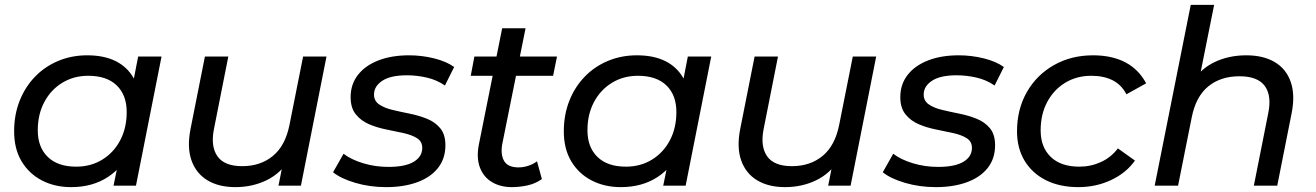

<svg xmlns="http://www.w3.org/2000/svg" viewBox="-20 -762 5401 788"><path d="M272 6Q205 6 152 -21.5Q99 -49 68.5 -100Q38 -151 38 -223Q38 -291 60.5 -348Q83 -405 123.5 -447Q164 -489 219 -512Q274 -535 338 -535Q407 -535 455 -511Q503 -487 529 -440.5Q555 -394 555 -327Q555 -229 521 -153.5Q487 -78 423.5 -36Q360 6 272 6ZM293 -78Q353 -78 400 -107Q447 -136 473.5 -186.5Q500 -237 500 -302Q500 -372 459 -411.5Q418 -451 342 -451Q283 -451 236 -422.5Q189 -394 162 -343.5Q135 -293 135 -227Q135 -158 176 -118Q217 -78 293 -78ZM446 0 474 -137 506 -260 519 -386 547 -530H643L538 0Z M946 6Q878 6 831.5 -22Q785 -50 766 -103.5Q747 -157 762 -233L821 -530H917L858 -232Q844 -161 872.5 -120.5Q901 -80 974 -80Q1049 -80 1100 -122Q1151 -164 1168 -249L1224 -530H1320L1215 0H1123L1153 -152L1170 -111Q1133 -51 1074.5 -22.5Q1016 6 946 6Z M1565 6Q1498 6 1438.5 -11.5Q1379 -29 1347 -55L1390 -131Q1421 -107 1470.5 -92Q1520 -77 1574 -77Q1643 -77 1678 -98Q1713 -119 1713 -155Q1713 -181 1692 -194.5Q1671 -208 1637.5 -215.5Q1604 -223 1566 -230.5Q1528 -238 1495 -252Q1462 -266 1440.5 -292.5Q1419 -319 1419 -363Q1419 -416 1449 -454.5Q1479 -493 1533 -514Q1587 -535 1659 -535Q1711 -535 1761.5 -522.5Q1812 -510 1844 -487L1806 -411Q1773 -434 1732 -443.5Q1691 -453 1650 -453Q1583 -453 1549 -430.5Q1515 -408 1515 -374Q1515 -348 1536 -333.5Q1557 -319 1590.5 -311Q1624 -303 1661.5 -295.5Q1699 -288 1732.5 -274.5Q1766 -261 1787 -235.5Q1808 -210 1808 -166Q1808 -111 1777.5 -72.5Q1747 -34 1692 -14Q1637 6 1565 6Z M2081 6Q2033 6 1998.5 -15Q1964 -36 1949.5 -75Q1935 -114 1945 -167L2041 -646H2137L2041 -169Q2034 -126 2049.5 -100.5Q2065 -75 2108 -75Q2128 -75 2148 -81.5Q2168 -88 2184 -100L2204 -27Q2177 -8 2144.5 -1Q2112 6 2081 6ZM1912 -451 1927 -530H2266L2250 -451Z M2528 6Q2461 6 2408 -21.5Q2355 -49 2324.5 -100Q2294 -151 2294 -223Q2294 -291 2316.5 -348Q2339 -405 2379.5 -447Q2420 -489 2475 -512Q2530 -535 2594 -535Q2663 -535 2711 -511Q2759 -487 2785 -440.5Q2811 -394 2811 -327Q2811 -229 2777 -153.5Q2743 -78 2679.5 -36Q2616 6 2528 6ZM2549 -78Q2609 -78 2656 -107Q2703 -136 2729.5 -186.5Q2756 -237 2756 -302Q2756 -372 2715 -411.5Q2674 -451 2598 -451Q2539 -451 2492 -422.5Q2445 -394 2418 -343.5Q2391 -293 2391 -227Q2391 -158 2432 -118Q2473 -78 2549 -78ZM2702 0 2730 -137 2762 -260 2775 -386 2803 -530H2899L2794 0Z M3202 6Q3134 6 3087.5 -22Q3041 -50 3022 -103.5Q3003 -157 3018 -233L3077 -530H3173L3114 -232Q3100 -161 3128.5 -120.5Q3157 -80 3230 -80Q3305 -80 3356 -122Q3407 -164 3424 -249L3480 -530H3576L3471 0H3379L3409 -152L3426 -111Q3389 -51 3330.5 -22.5Q3272 6 3202 6Z M3821 6Q3754 6 3694.5 -11.5Q3635 -29 3603 -55L3646 -131Q3677 -107 3726.5 -92Q3776 -77 3830 -77Q3899 -77 3934 -98Q3969 -119 3969 -155Q3969 -181 3948 -194.5Q3927 -208 3893.5 -215.5Q3860 -223 3822 -230.5Q3784 -238 3751 -252Q3718 -266 3696.5 -292.5Q3675 -319 3675 -363Q3675 -416 3705 -454.5Q3735 -493 3789 -514Q3843 -535 3915 -535Q3967 -535 4017.5 -522.5Q4068 -510 4100 -487L4062 -411Q4029 -434 3988 -443.5Q3947 -453 3906 -453Q3839 -453 3805 -430.5Q3771 -408 3771 -374Q3771 -348 3792 -333.5Q3813 -319 3846.5 -311Q3880 -303 3917.5 -295.5Q3955 -288 3988.5 -274.5Q4022 -261 4043 -235.5Q4064 -210 4064 -166Q4064 -111 4033.5 -72.5Q4003 -34 3948 -14Q3893 6 3821 6Z M4406 6Q4329 6 4272.5 -22.5Q4216 -51 4185 -102.5Q4154 -154 4154 -223Q4154 -313 4194 -383.5Q4234 -454 4305 -494.5Q4376 -535 4466 -535Q4543 -535 4598 -506.5Q4653 -478 4684 -420L4603 -375Q4583 -414 4546.5 -432.5Q4510 -451 4459 -451Q4399 -451 4352 -422.5Q4305 -394 4278 -343.5Q4251 -293 4251 -227Q4251 -158 4292.5 -118Q4334 -78 4410 -78Q4457 -78 4498.5 -97Q4540 -116 4568 -153L4638 -103Q4602 -52 4540 -23Q4478 6 4406 6Z M5095 -535Q5165 -535 5212 -507Q5259 -479 5277.5 -425.5Q5296 -372 5281 -297L5222 0H5126L5185 -297Q5200 -369 5171 -409Q5142 -449 5067 -449Q4990 -449 4939 -407.5Q4888 -366 4871 -280L4815 0H4719L4867 -742H4963L4890 -378L4868 -419Q4906 -479 4964.5 -507Q5023 -535 5095 -535Z"/></svg>

Font: MOST Montserrat Medium
Style: Italic
Weight: 500
Italic angle: -11.3°
Designer: Julieta Ulanovsky
Foundry: Julieta Ulanovsky
Version: Version 8.000;March 11, 2024;FontCreator 15.0.0.2926 64-bit